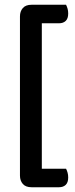

<svg xmlns="http://www.w3.org/2000/svg" viewBox="-20 -728 316 808"><path d="M258 -708Q262 -700 264.5 -691Q267 -682 267 -671Q267 -650 256.5 -640Q246 -630 228 -630H156V-18H258Q262 -10 264.5 -1Q267 8 267 19Q267 40 256.5 50Q246 60 228 60H113Q88 60 76 46Q64 32 64 11V-659Q64 -680 76 -694Q88 -708 113 -708Z"/></svg>

Font: Baloo Bhaina 2 Medium
Style: Regular
Weight: 500
Designer: Yesha Goshar, Manish Minz, Shuchita Grover and Ek Type
Foundry: Ek Type
Version: Version 1.640;hotconv 1.0.111;makeotfexe 2.5.65597; ttfautoh